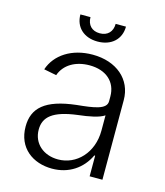

<svg xmlns="http://www.w3.org/2000/svg" viewBox="-110 -804 772 899"><g transform="rotate(15 276.0 -355.0)"><path d="M226 11C307 11 370 -32 402 -100H406V0H468V-386C468 -486 389 -554 273 -554C172 -554 96 -504 71 -429L132 -417C151 -471 204 -502 272 -502C352 -502 403 -457 403 -386V-363C403 -323 342 -315 261 -307C111 -290 56 -237 56 -148C56 -44 133 11 226 11ZM119 -150C119 -211 160 -248 278 -263C331 -269 379 -278 404 -295V-221C404 -113 331 -38 242 -38C172 -38 119 -82 119 -150ZM168 -721C168 -659 212 -619 278 -619C344 -619 389 -659 389 -721H339C339 -683 316 -659 278 -659C240 -659 217 -683 217 -721Z"/></g></svg>

Font: Wafeq Light
Style: Regular
Weight: 300
Designer: Rasmus Andersson & Azza Alameddine
Foundry: Google & TypeTogether
Version: Version 3.000;January 28, 2025;FontCreator 15.0.0.3014 64-bi